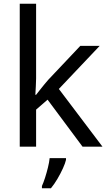

<svg xmlns="http://www.w3.org/2000/svg" viewBox="-20 -780 574 1021"><path d="M172 -363Q172 -347 170.5 -321Q169 -295 168 -276H172Q178 -284 190 -299Q202 -314 214.5 -329.5Q227 -345 236 -355L407 -536H510L293 -307L525 0H419L233 -250L172 -197V0H85V-760H172ZM331 70Q327 88 314.5 115.5Q302 143 285.5 171Q269 199 251 221H203V209Q211 192 219.5 165.5Q228 139 235 110.5Q242 82 244 61H331Z"/></svg>

Font: Noto Sans Old Italic
Style: Regular
Weight: 400
Designer: Monotype Design Team
Foundry: Monotype Imaging Inc.
Version: Version 2.003; ttfautohint (v1.8.4.7-5d5b)